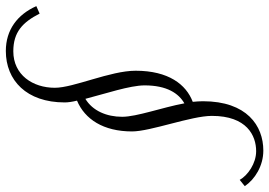

<svg xmlns="http://www.w3.org/2000/svg" viewBox="-232 -576 901 642"><g transform="rotate(90 218.0 -254.5)"><path d="M336 -246C336 -308 284 -444 284 -513C284 -630 350 -661 402 -661C443 -661 483 -633 498 -606L519 -623C496 -657 451 -685 400 -685C317 -685 235 -630 235 -483C235 -472 236 -460 237 -449C179 -427 133 -368 133 -258C133 -173 190 -51 190 12C190 86 147 151 68 151C4 151 -29 120 -58 63L-83 74C-55 137 -4 176 67 176C165 176 239 107 239 -21C239 -32 237 -46 233 -62C295 -88 336 -150 336 -246ZM287 -213C287 -161 267 -114 227 -90C210 -156 182 -239 182 -288C182 -363 209 -402 242 -421C256 -346 287 -262 287 -213Z"/></g></svg>

Font: Parisienne
Style: Regular
Weight: 400
Designer: Astigmatic (AOETI)
Foundry: Astigmatic (AOETI)
Version: Version 1.000